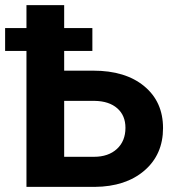

<svg xmlns="http://www.w3.org/2000/svg" viewBox="-41 -731 686 751"><path d="M320.3 -531.7H210V-454.6H324.2Q449.7 -454.6 523.2 -393.8Q596.7 -333 596.7 -230Q596.7 -126.5 523.7 -63.7Q450.7 -1 329.6 0H62.5V-531.7H-21V-621.1H62.5V-710.9H210V-621.1H320.3ZM210 -336.4V-117.7H326.7Q382.8 -117.7 416.3 -148.4Q449.7 -179.2 449.7 -231Q449.7 -279.3 417.7 -307.4Q385.7 -335.4 330.1 -336.4Z"/></svg>

Font: Roboto
Style: Bold
Weight: 700
Designer: Google
Version: Version 2.134; 2016; ttfautohint (v1.6)